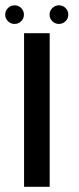

<svg xmlns="http://www.w3.org/2000/svg" viewBox="-26 -718 304 738"><path d="M66.5 0V-590.5H165V0ZM30 -626Q15 -626 4.5 -636.5Q-6 -647 -6 -661.5Q-6 -676.5 4.5 -687Q15 -697.5 30 -697.5Q45 -697.5 55.5 -687Q66 -676.5 66 -661.5Q66 -647 55.5 -636.5Q45 -626 30 -626ZM200.5 -626Q185.5 -626 175 -636.5Q164.5 -647 164.5 -661.5Q164.5 -676.5 175 -687Q185.5 -697.5 200.5 -697.5Q215.5 -697.5 226 -687Q236.5 -676.5 236.5 -661.5Q236.5 -647 226 -636.5Q215.5 -626 200.5 -626Z"/></svg>

Font: Anybody ExtraExpanded
Style: Regular
Weight: 400
Width: 8
Designer: Tyler Finck
Foundry: Etcetera Type Company
Version: Version 1.010; ttfautohint (v1.8.3) -l 8 -r 50 -G 200 -x 14 